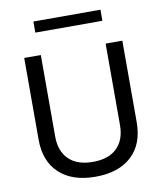

<svg xmlns="http://www.w3.org/2000/svg" viewBox="-93 -940 867 1020"><g transform="rotate(-10 340.0 -429.5)"><path d="M514.6 -681.9V-241.9Q514.6 -163.3 469.8 -119Q425 -74.7 340 -74.7Q254.9 -74.7 210 -119Q165 -163.3 165 -241.9V-681.9H75.4V-241.7Q75.4 -124.2 145.3 -59.4Q215.1 5.4 339.8 5.4Q464.8 5.4 534.8 -59.4Q604.7 -124.2 604.7 -241.7V-681.9ZM518.8 -864H157V-804.2H518.8Z"/></g></svg>

Font: Estedad-FD-VF Thin
Style: Regular
Weight: 100
Designer: Amin Abedi
Version: Version 5.0